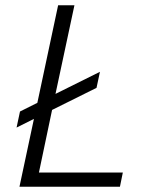

<svg xmlns="http://www.w3.org/2000/svg" viewBox="-20 -710 578 730"><path d="M43 -225 56 -286 122 -319 201 -690H263L191 -353L360 -437L347 -376L178 -292L128 -54H447L436 0H54L109 -258Z"/></svg>

Font: Radio Canada Light
Style: Italic
Weight: 300
Italic angle: -12°
Designer: Charles Daoud, Etienne Aubert Bonn, Alexandre Saumier Demers, Jacques Le Bailly
Foundry: Radio-Canada
Version: Version 2.104; ttfautohint (v1.8.4.7-5d5b);gftools[0.9.28.de